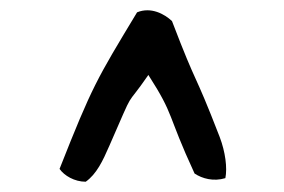

<svg xmlns="http://www.w3.org/2000/svg" viewBox="-20 -780 553 374"><path d="M419 -433C396 -426 374 -432 359 -442C304 -561 321 -553 269 -634C220 -563 246 -617 193 -496C180 -466 168 -441 147 -426C125 -426 105 -438 96 -451C160 -613 168 -625 247 -756C274 -767 300 -753 315 -739C367 -603 355 -650 408 -513C419 -484 423 -453 419 -433Z"/></svg>

Font: Snowfall
Style: Rev
Weight: 400
Designer: Jasper
Foundry: Cannot Into Space Fonts
Version: Version 0.9